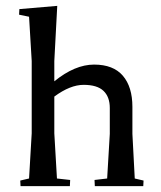

<svg xmlns="http://www.w3.org/2000/svg" viewBox="-20 -634 549 654"><path d="M50 0 49 -19 79 -26 88 -180V-426L79 -577L45 -584L46 -603L175 -614L165 -426V-357Q235 -414 300.5 -414Q366 -414 398.5 -376Q431 -338 431 -270V-178L439 -26L469 -19L468 0H303L302 -21L345 -26L354 -178V-266Q354 -304 332.5 -324.5Q311 -345 265 -345Q219 -345 165 -305V-180L174 -26L219 -21L218 0Z"/></svg>

Font: Balthazar
Style: Regular
Weight: 400
Designer: Dario Manuel Muhafara
Foundry: Dario Manuel Muhafara
Version: Version 1.000